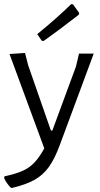

<svg xmlns="http://www.w3.org/2000/svg" viewBox="-37 -717 484 928"><path d="M99 -402 209 -86H216L330 -395L345 -458H416L252 -16Q227 52 198.5 91Q170 130 129.5 152.5Q89 175 23 191H16Q-5 170 -17 144L-15 135Q61 120 101.5 92.5Q142 65 177 0L9 -456L84 -461ZM316 -696 346 -654 344 -646Q245 -569 174 -519L165 -520L143 -552Q241 -632 307 -697Z"/></svg>

Font: Alegreya Sans
Style: Regular
Weight: 400
Designer: Juan Pablo del Peral
Foundry: Huerta Tipografica
Version: Version 2.008; ttfautohint (v1.6)